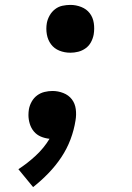

<svg xmlns="http://www.w3.org/2000/svg" viewBox="-20 -558 540 783"><path d="M267 -343Q243 -343 222 -351.5Q201 -360 188 -377.5Q175 -395 171 -418Q167 -441 171 -464Q174 -480 182.5 -495Q191 -510 204.5 -520.5Q218 -531 234.5 -534.5Q251 -538 267 -538Q290 -538 311.5 -529.5Q333 -521 346 -504Q359 -487 362.5 -464Q366 -441 362 -417Q359 -401 351 -386Q343 -371 329 -361Q315 -351 299 -347Q283 -343 267 -343ZM115 205 55 132Q92 108 125.5 77Q159 46 182 8Q163 6 146.5 -1Q130 -8 118.5 -21.5Q107 -35 101.5 -53Q96 -71 96 -89Q96 -95 96.5 -101Q97 -107 98 -113Q101 -129 109.5 -144Q118 -159 131.5 -169Q145 -179 161.5 -183Q178 -187 194 -187Q217 -187 238.5 -178.5Q260 -170 273 -153Q286 -136 289 -113Q292 -90 288 -67Q282 -28 267.5 10.5Q253 49 230 83.5Q207 118 177.5 148.5Q148 179 115 205Z"/></svg>

Font: Iosevka Slab Oblique
Style: Bold
Weight: 700
Italic angle: -9°
Monospace: yes
Designer: Belleve Invis
Foundry: Belleve Invis
Version: Version 11.1.1; ttfautohint (v1.8.3)